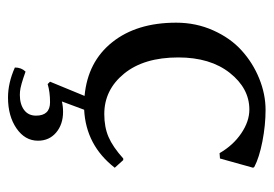

<svg xmlns="http://www.w3.org/2000/svg" viewBox="-121 -358 677 475"><g transform="rotate(90 217.5 -120.5)"><path d="M232.9 94.2Q207.5 94.2 188 100.1L182.1 94.2L217.3 8.8Q132.8 1 84.5 -59.6Q36.1 -120.1 36.1 -217.8Q36.1 -267.1 55.2 -309.6Q74.2 -352.1 105 -379.9Q135.7 -407.7 174.3 -423.3Q212.9 -439 252 -439Q289.6 -439 329.8 -431.2Q370.1 -423.3 393.1 -411.1L395 -408.2L372.1 -326.2L358.9 -325.2Q339.4 -358.9 309.8 -378.9Q280.3 -398.9 251 -398.9Q198.7 -398.9 160.4 -350.6Q122.1 -302.2 122.1 -223.1Q122.1 -138.2 162.1 -89.1Q202.1 -40 262.2 -40Q294.4 -40 318.8 -50.5Q343.3 -61 372.1 -86.9H376L395 -65.9Q339.4 5.4 251.5 9.8L231 64.9Q242.7 62 256.8 62Q287.6 62 307.9 79.1Q328.1 96.2 328.1 124Q328.1 156.2 297.6 177.2Q267.1 198.2 221.2 198.2Q185.1 198.2 147 181.2Q147 165 157.2 154.8Q192.4 167.5 206.5 168.5Q210.4 168.9 214.8 168.9Q237.8 168.9 252 158.4Q266.1 147.9 266.1 128.9Q266.1 94.2 232.9 94.2Z"/></g></svg>

Font: Linux Biolinum
Style: Regular
Weight: 400
Designer: Philipp H. Poll
Foundry: Philipp H. Poll
Version: Version 0.6.4